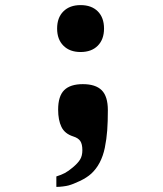

<svg xmlns="http://www.w3.org/2000/svg" viewBox="-20 -579 640 753"><path d="M265 78Q285.5 61 294.2 46.5Q303 32 303 10Q303 -14 294.8 -26Q286.5 -38 267 -44Q234 -54.5 221 -81.2Q208 -108 208 -149Q208 -202 231.8 -225.5Q255.5 -249 305 -249Q355 -249 379 -225Q403 -201 403 -147Q403 -102 400.5 -67.8Q398 -33.5 391 1Q377.5 65.5 338 102Q320.5 118 292.8 131Q265 144 250 148Q241 150.5 227 152.2Q213 154 201 154V113Q220.5 107 234.5 99.5Q248.5 92 265 78ZM204 -467Q204 -510 228.8 -534.5Q253.5 -559 296 -559Q339 -559 363.5 -534.5Q388 -510 388 -467Q388 -424.5 363.5 -399.8Q339 -375 296 -375Q253.5 -375 228.8 -399.8Q204 -424.5 204 -467Z"/></svg>

Font: JuliaMono
Style: Regular
Weight: 400
Monospace: yes
Designer: cormullion
Foundry: corm
Version: Version 0.055; ttfautohint (v1.8.4)